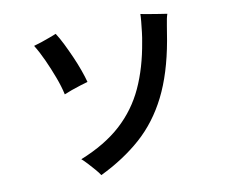

<svg xmlns="http://www.w3.org/2000/svg" viewBox="-84 -861 1168 995"><g transform="rotate(-10 500.0 -363.5)"><path d="M371 30Q362 16 346 -2.5Q330 -21 313 -39.5Q296 -58 283 -69Q415 -122 498.5 -198Q582 -274 629.5 -377Q677 -480 699 -613Q703 -633 706.5 -662Q710 -691 712.5 -718Q715 -745 715 -757Q729 -754 756 -749.5Q783 -745 810.5 -740.5Q838 -736 853 -734Q846 -715 840 -674.5Q834 -634 827 -596Q797 -428 738 -310.5Q679 -193 588 -112Q497 -31 371 30ZM257 -415Q248 -457 229.5 -506.5Q211 -556 189 -604.5Q167 -653 144 -690Q162 -695 185 -702.5Q208 -710 230 -718.5Q252 -727 265 -732Q282 -706 299.5 -670.5Q317 -635 334 -596.5Q351 -558 364 -521.5Q377 -485 384 -458Q369 -454 345 -446.5Q321 -439 297 -430.5Q273 -422 257 -415Z"/></g></svg>

Font: Zen Kaku Gothic Antique
Style: Bold
Weight: 700
Designer: Yoshimichi Ohira
Foundry: Positype
Version: Version 1.001